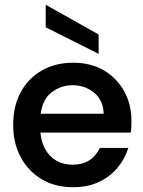

<svg xmlns="http://www.w3.org/2000/svg" viewBox="-20 -770 598 802"><path d="M285 12Q210 12 154 -21.5Q98 -55 66.5 -113.5Q35 -172 35 -248Q35 -327 66.5 -385Q98 -443 154.5 -475.5Q211 -508 286 -508Q359 -508 413 -476.5Q467 -445 498 -390Q529 -335 529 -265Q529 -251 528.5 -240Q528 -229 526 -216H149Q152 -177 169 -146.5Q186 -116 215.5 -99Q245 -82 283 -82Q324 -82 352.5 -100Q381 -118 397 -152H516Q502 -107 471.5 -70Q441 -33 394.5 -10.5Q348 12 285 12ZM150 -295H413Q412 -350 374 -382Q336 -414 283 -414Q235 -414 196.5 -385Q158 -356 150 -295ZM392 -545 171 -656V-750L392 -626Z"/></svg>

Font: Rethink Sans SemiBold
Style: Regular
Weight: 600
Designer: The Rethink Sans project authors (Hans Thiessen). DM Sans designed by Colophon Foundry.
Foundry: Rethink Communications LLC
Version: Version 1.001